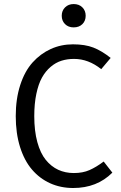

<svg xmlns="http://www.w3.org/2000/svg" viewBox="-20 -920 598 952"><path d="M345.2 -899.9Q372.1 -899.9 388.4 -883.5Q404.8 -867.2 404.8 -841.8Q404.8 -816.4 388.4 -800.3Q372.1 -784.2 345.2 -784.2Q318.8 -784.2 302.5 -800.5Q286.1 -816.9 286.1 -841.8Q286.1 -867.2 302.7 -883.5Q319.3 -899.9 345.2 -899.9ZM341.8 -700.2Q401.9 -700.2 443.1 -684.1Q484.4 -668 528.8 -632.8L481.9 -577.1Q418.5 -627.9 347.2 -627.9Q313.5 -627.9 284.9 -618.9Q256.3 -609.9 231.2 -588.6Q206.1 -567.4 188.2 -535.4Q170.4 -503.4 160.2 -454.6Q149.9 -405.8 149.9 -344.2Q149.9 -271 165 -215.6Q180.2 -160.2 207 -127.2Q233.9 -94.2 268.8 -78.1Q303.7 -62 346.2 -62Q390.6 -62 423.8 -76.7Q457 -91.3 494.1 -119.1L537.1 -64Q460.9 12.2 342.8 12.2Q280.8 12.2 228.8 -11.2Q176.8 -34.7 138.7 -79.1Q100.6 -123.5 79.3 -191.4Q58.1 -259.3 58.1 -344.2Q58.1 -429.7 80.3 -498.3Q102.5 -566.9 141.6 -610.4Q180.7 -653.8 231.7 -677Q282.7 -700.2 341.8 -700.2Z"/></svg>

Font: Fira Sans Book
Style: Regular
Weight: 350
Designer: Carrois Corporate & Edenspiekermann AG
Foundry: Carrois Corporate GbR & Edenspiekermann AG
Version: Version 4.203;PS 004.203;hotconv 1.0.88;makeotf.lib2.5.64775